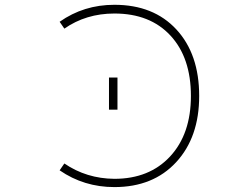

<svg xmlns="http://www.w3.org/2000/svg" viewBox="-20 -762 1040 794"><path d="M246.1 -85.9Q337.9 -23.4 453.1 -22.5Q597.7 -22.5 683.6 -115.2Q769.5 -208 769.5 -365.2Q769.5 -523.4 685.1 -614.7Q600.6 -706.1 453.1 -706.1Q335.9 -706.1 246.1 -643.6L226.6 -671.9Q326.2 -742.2 453.1 -742.2Q615.2 -742.2 709.5 -640.1Q803.7 -538.1 803.7 -365.2Q803.7 -194.3 708.5 -91.3Q613.3 11.7 453.1 11.7Q327.1 11.7 226.6 -57.6ZM430.7 -308.6V-441.4H465.8V-308.6Z"/></svg>

Font: GenEi Gothic M ExtraLight
Style: Regular
Weight: 200
Designer: o_tamon (Modified); [Source Han Sans]
Ryoko NISHIZUKA  (kana & ideographs); Paul D. Hunt (Latin, Greek & Cyrillic); Wenl
Version: Version 1.1a;Original Version 1.004